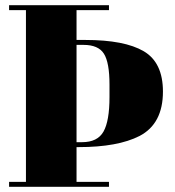

<svg xmlns="http://www.w3.org/2000/svg" viewBox="-20 -720 674 740"><path d="M275 -681V-566H309Q460 -566 534 -522.5Q608 -479 608 -367Q608 -243 518 -196Q434 -153 283 -153H275V-19H400V0H15V-19H80V-681H15V-700H400V-681ZM275 -547V-172H296Q356 -172 379 -213Q402 -254 402 -346V-394Q402 -479 380.5 -513Q359 -547 302 -547Z"/></svg>

Font: Abril Fatface
Style: Regular
Weight: 400
Designer: Veronika Burian, Jos Scaglione
Foundry: TypeTogether
Version: Version 1.001